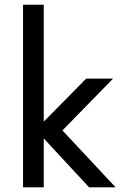

<svg xmlns="http://www.w3.org/2000/svg" viewBox="-20 -802 515 822"><path d="M78.6 0V-781.8H167.3V-281.4L349.1 -465.5H464.1L247.3 -243.6L475 0H361.4L167.3 -209.5V0Z"/></svg>

Font: Spartan Med
Style: Regular
Weight: 500
Designer: Matt Bailey, Mirko Velimirovic
Foundry: Matt Bailey
Version: Version 1.005